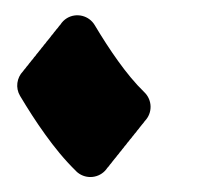

<svg xmlns="http://www.w3.org/2000/svg" viewBox="-20 -775 270 252"><path d="M170 -616.1C170.1 -616.1 170.1 -616.2 170.1 -616.2C180.4 -626.8 180.1 -643.6 169.5 -653.9L169.4 -654C157.2 -665.8 145.7 -680 135 -694.9C124.2 -709.9 114.1 -725.7 104.4 -741.9L104.4 -741.9C96.9 -754.6 80.5 -758.7 67.9 -751.2C64.3 -749 61.4 -746.1 59.3 -742.7C58.1 -741.5 57 -740.1 56 -738.6C54.8 -737.4 53.7 -736 52.7 -734.6C51.5 -733.3 50.4 -731.9 49.5 -730.5C48.2 -729.2 47.1 -727.8 46.2 -726.4C45 -725.1 43.9 -723.7 42.9 -722.3C41.7 -721 40.6 -719.7 39.7 -718.2C38.4 -716.9 37.3 -715.6 36.4 -714.1C35.1 -712.8 34.1 -711.5 33.1 -710C31.9 -708.7 30.8 -707.4 29.8 -705.9C28.6 -704.7 27.5 -703.3 26.6 -701.8C25.3 -700.6 24.2 -699.2 23.3 -697.7C22.1 -696.5 21 -695.1 20 -693.7C18.8 -692.4 17.7 -691 16.8 -689.6C15.5 -688.3 14.4 -686.9 13.5 -685.5C12.2 -684.2 11.2 -682.8 10.2 -681.4C2 -673 0 -659.8 6.3 -649.2C16.6 -632 27.4 -615 39.4 -598.4C51.4 -581.7 64.4 -565.5 80.1 -550.2L80.1 -550.1C90.7 -539.9 107.6 -540.2 117.8 -550.8C119 -552 120 -553.4 120.9 -554.8C121 -554.8 121 -554.8 121.1 -554.9C122.3 -556.1 123.3 -557.4 124.2 -558.8C124.2 -558.9 124.3 -558.9 124.3 -558.9C125.5 -560.2 126.6 -561.5 127.5 -562.9C127.5 -563 127.6 -563 127.6 -563C128.8 -564.3 129.8 -565.6 130.8 -567C130.8 -567.1 130.8 -567.1 130.9 -567.1C132.1 -568.4 133.1 -569.7 134 -571.1C134.1 -571.1 134.1 -571.2 134.2 -571.2C135.4 -572.5 136.4 -573.8 137.3 -575.2C137.3 -575.2 137.4 -575.3 137.4 -575.3C138.6 -576.5 139.7 -577.9 140.6 -579.3C140.6 -579.3 140.7 -579.4 140.7 -579.4C141.9 -580.6 142.9 -582 143.8 -583.4C143.9 -583.4 143.9 -583.4 144 -583.5C145.2 -584.7 146.2 -586.1 147.1 -587.5C147.2 -587.5 147.2 -587.5 147.2 -587.6C148.4 -588.8 149.5 -590.2 150.4 -591.6C150.4 -591.6 150.5 -591.6 150.5 -591.7C151.7 -592.9 152.7 -594.2 153.7 -595.6C153.7 -595.7 153.7 -595.7 153.8 -595.8C155 -597 156 -598.3 156.9 -599.7C157 -599.8 157 -599.8 157.1 -599.8C158.3 -601.1 159.3 -602.4 160.2 -603.8C160.2 -603.9 160.3 -603.9 160.3 -603.9C161.5 -605.2 162.6 -606.5 163.5 -607.9C163.5 -608 163.6 -608 163.6 -608C164.8 -609.3 165.8 -610.6 166.8 -612C166.8 -612 166.8 -612.1 166.9 -612.1C168.1 -613.4 169.1 -614.7 170 -616.1Z"/></svg>

Font: Ambarawa
Style: Script
Weight: 500
Foundry: Ekosamp
Version: Version 1.001;